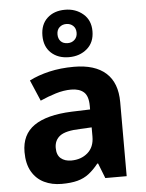

<svg xmlns="http://www.w3.org/2000/svg" viewBox="-57 -884 714 940"><g transform="rotate(-5 299.5 -414.0)"><path d="M317 -556Q420 -556 474 -507.5Q528 -459 528 -364V0H423L394 -74H390Q367 -45 342.5 -26Q318 -7 286 1.5Q254 10 208 10Q160 10 122 -8.5Q84 -27 62 -65Q40 -103 40 -161Q40 -247 102 -290Q164 -333 287 -338L378 -341V-358Q378 -407 356 -426.5Q334 -446 294 -446Q257 -446 218 -434Q179 -422 141 -405L97 -508Q140 -530 195.5 -543Q251 -556 317 -556ZM321 -250Q250 -248 222 -227Q194 -206 194 -168Q194 -133 213.5 -116.5Q233 -100 265 -100Q313 -100 345.5 -128Q378 -156 378 -208V-253ZM298 -605Q244 -605 210.5 -636Q177 -667 177 -721Q177 -776 210.5 -807Q244 -838 298 -838Q350 -838 386.5 -807Q423 -776 423 -722Q423 -667 387 -636Q351 -605 298 -605ZM298 -674Q318 -674 331.5 -687Q345 -700 345 -721Q345 -743 331.5 -755.5Q318 -768 298 -768Q278 -768 264.5 -755.5Q251 -743 251 -721Q251 -700 263 -687Q275 -674 298 -674Z"/></g></svg>

Font: Noto Sans Lao
Style: Bold
Weight: 700
Designer: Monotype Design Team
Foundry: Monotype Imaging Inc.
Version: Version 2.003